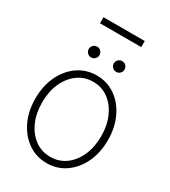

<svg xmlns="http://www.w3.org/2000/svg" viewBox="-205 -943 938 1057"><g transform="rotate(30 263.5 -414.5)"><path d="M264.2 11.7Q197.3 11.7 145 -24.7Q92.8 -61 63 -123.8Q33.2 -186.5 33.2 -266.6Q33.2 -346.7 63 -409.4Q92.8 -472.2 145 -508.5Q197.3 -544.9 264.2 -544.9Q330.6 -544.9 382.6 -508.5Q434.6 -472.2 464.4 -409.2Q494.1 -346.2 494.1 -266.6Q494.1 -186.5 464.4 -123.8Q434.6 -61 382.6 -24.7Q330.6 11.7 264.2 11.7ZM264.2 -28.3Q318.8 -28.3 361.1 -59.1Q403.3 -89.8 427.2 -143.8Q451.2 -197.8 451.2 -266.6Q451.2 -335.4 427.2 -389.2Q403.3 -442.9 361.1 -473.9Q318.8 -504.9 264.2 -504.9Q209.5 -504.9 167 -473.9Q124.5 -442.9 100.3 -389.2Q76.2 -335.4 76.2 -266.6Q76.2 -197.8 100.1 -143.8Q124 -89.8 166.5 -59.1Q209 -28.3 264.2 -28.3ZM185.5 -614.7Q171.4 -614.7 161.4 -624.8Q151.4 -634.8 151.4 -648.9Q151.4 -663.1 161.4 -673.1Q171.4 -683.1 185.5 -683.1Q199.7 -683.1 209.7 -673.1Q219.7 -663.1 219.7 -648.9Q219.7 -634.8 209.7 -624.8Q199.7 -614.7 185.5 -614.7ZM344.7 -614.7Q330.6 -614.7 320.6 -624.8Q310.5 -634.8 310.5 -648.9Q310.5 -663.1 320.6 -673.1Q330.6 -683.1 344.7 -683.1Q358.9 -683.1 368.9 -673.1Q378.9 -663.1 378.9 -648.9Q378.9 -634.8 368.9 -624.8Q358.9 -614.7 344.7 -614.7ZM396.5 -840.8V-802.2H134.3V-840.8Z"/></g></svg>

Font: Inter Display Extra Light
Style: Regular
Weight: 200
Designer: Rasmus Andersson
Foundry: rsms
Version: Version 4.000;git-4fc901f